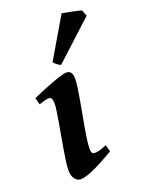

<svg xmlns="http://www.w3.org/2000/svg" viewBox="-140 -783 654 870"><g transform="rotate(-20 186.5 -348.0)"><path d="M262.7 -53.7Q239.7 -40 215.8 -26.9Q191.9 -13.7 169.7 -3.2Q147.5 7.3 128.2 13.7Q108.9 20 95.2 20Q78.6 20 67.1 4.6Q55.7 -10.7 55.7 -37.1Q55.7 -51.8 59.1 -76.7Q62.5 -101.6 67.4 -131.3Q72.3 -161.1 78.1 -193.4Q84 -225.6 88.9 -254.6Q93.8 -283.7 97.2 -306.6Q100.6 -329.6 100.6 -341.8Q100.6 -353 99.1 -359.6Q97.7 -366.2 95.2 -369.4Q92.8 -372.6 88.9 -373.5Q85 -374.5 80.6 -374.5Q76.7 -374.5 69.1 -372.8Q61.5 -371.1 54.2 -368.7Q45.4 -366.2 35.6 -362.8L26.9 -395.5Q47.4 -404.8 73.2 -415.5Q99.1 -426.3 123.8 -435.5Q148.4 -444.8 168.5 -450.9Q188.5 -457 197.8 -457Q211.4 -457 219 -447.8Q226.6 -438.5 226.6 -416Q226.6 -401.9 223.1 -376.7Q219.7 -351.6 214.4 -321Q209 -290.5 202.9 -257.6Q196.8 -224.6 191.4 -194.1Q186 -163.6 182.6 -138.4Q179.2 -113.3 179.2 -99.1Q179.2 -84 182.4 -77.1Q185.5 -70.3 193.8 -70.3Q201.2 -70.3 207.8 -71.3Q214.4 -72.3 221.2 -74.2Q228 -76.2 235.6 -79.1Q243.2 -82 253.4 -86.4ZM373 -667.5 188.5 -497.6Q180.7 -499.5 171.6 -506.6Q162.6 -513.7 155.8 -522L270 -716.3L289.1 -712.9Q302.2 -710.4 316.9 -707.5Q331.5 -704.6 344.5 -701.4Q357.4 -698.2 361.8 -696.8Z"/></g></svg>

Font: Gentium Basic
Style: Bold Italic
Weight: 700
Italic angle: -8°
Designer: J. Victor Gaultney and Annie Olsen
Foundry: SIL International
Version: Version 1.102; 2013; Maintenance release